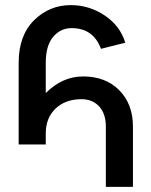

<svg xmlns="http://www.w3.org/2000/svg" viewBox="-20 -731 590 751"><path d="M159 -367Q224 -432 305 -432Q393 -432 446.5 -378Q500 -324 500 -236V0H394V-236Q394 -286 368 -314.5Q342 -343 299 -343Q236 -343 197.5 -306.5Q159 -270 159 -209V-166H53V-485Q53 -592 113 -651.5Q173 -711 257 -711Q329 -711 389.5 -670.5Q450 -630 470 -564L375 -540Q345 -621 260 -621Q217 -621 188 -587Q159 -553 159 -485Z"/></svg>

Font: LT Superior Semi-bold
Style: Regular
Weight: 600
Designer: Daniel Lyons
Foundry: LyonsType
Version: Version 1.0